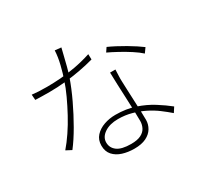

<svg xmlns="http://www.w3.org/2000/svg" viewBox="-168 -1011 1335 1273"><g transform="rotate(-30 500.0 -374.5)"><path d="M108 -611Q132 -608 159 -606.5Q186 -605 222 -605Q271 -605 325.5 -609Q380 -613 440.5 -624Q501 -635 567 -656L568 -615Q514 -600 456.5 -589.5Q399 -579 339.5 -573Q280 -567 221 -567Q196 -567 166 -567.5Q136 -568 111 -569ZM435 -784Q429 -762 421 -727Q413 -692 403 -654.5Q393 -617 383 -587Q358 -515 320.5 -436Q283 -357 241 -284Q199 -211 158 -158L116 -180Q149 -218 182.5 -267.5Q216 -317 246 -372.5Q276 -428 301.5 -483Q327 -538 342 -585Q357 -627 371 -684Q385 -741 387 -789ZM672 -478Q671 -448 670 -428.5Q669 -409 670 -387Q671 -360 672.5 -321.5Q674 -283 676 -240Q678 -197 679.5 -157Q681 -117 681 -88Q681 -54 663.5 -24.5Q646 5 610.5 22.5Q575 40 520 40Q471 40 430 27Q389 14 364 -14Q339 -42 339 -87Q339 -131 365.5 -160Q392 -189 433.5 -203.5Q475 -218 521 -218Q603 -218 670 -195.5Q737 -173 791.5 -138.5Q846 -104 887 -71L863 -34Q832 -61 796 -88Q760 -115 717 -136.5Q674 -158 625 -171.5Q576 -185 522 -185Q458 -185 417.5 -157.5Q377 -130 377 -89Q377 -48 410.5 -23Q444 2 517 2Q564 2 592 -12Q620 -26 632 -50Q644 -74 644 -100Q644 -134 642.5 -180.5Q641 -227 638.5 -279Q636 -331 634 -383Q632 -435 631 -478ZM894 -472Q869 -495 829.5 -520.5Q790 -546 748.5 -568.5Q707 -591 675 -606L696 -637Q723 -625 754.5 -608.5Q786 -592 817.5 -573.5Q849 -555 875.5 -537.5Q902 -520 919 -507Z"/></g></svg>

Font: Noto Sans JP Thin ExtraLight
Style: Regular
Weight: 250
Version: Version 2.004-H2;hotconv 1.0.118;makeotfexe 2.5.65603